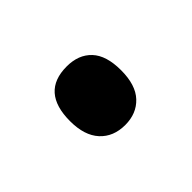

<svg xmlns="http://www.w3.org/2000/svg" viewBox="-43 -512 322 322"><g transform="rotate(-45 118.0 -351.5)"><path d="M57 -352Q57 -421 118 -421Q146 -421 162 -404Q178 -387 178 -352Q178 -317 161.5 -299.5Q145 -282 118 -282Q90 -282 73.5 -300Q57 -318 57 -352Z"/></g></svg>

Font: Noto Sans Telugu ExtraCondensed Medium
Style: Regular
Weight: 500
Width: 2
Designer: Jelle Bosma - Monotype Design Team
Foundry: Monotype Imaging Inc.
Version: Version 2.005; ttfautohint (v1.8.4.7-5d5b)